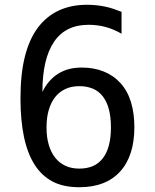

<svg xmlns="http://www.w3.org/2000/svg" viewBox="-20 -762 642 796"><path d="M309.1 14.2Q242.2 14.2 197.8 -9.5Q153.3 -33.2 124.5 -77.6Q93.8 -125.5 79.3 -194.8Q64.9 -264.2 64.9 -353.5Q64.9 -454.1 82.8 -525.9Q100.6 -597.7 135.7 -645.5Q170.9 -693.4 222.4 -717.8Q273.9 -742.2 340.8 -742.2Q360.8 -742.2 379.6 -740.2Q398.4 -738.3 414.1 -734.9Q433.6 -731 450.9 -725.1Q468.3 -719.2 483.9 -712.9V-622.1Q469.2 -630.9 452.1 -638.2Q435.1 -645.5 418.5 -649.9Q401.4 -654.8 382.8 -657Q364.3 -659.2 347.2 -659.2Q252 -659.2 204.1 -588.9Q155.8 -517.6 155.8 -380.9Q179.2 -429.7 220.7 -456.1Q242.7 -469.7 266.6 -475.8Q290.5 -481.9 319.8 -481.9Q368.7 -481.9 409.4 -465.8Q450.2 -449.7 479.5 -417.5Q508.8 -385.3 522.9 -338.9Q537.1 -292.5 537.1 -234.9Q537.1 -175.3 522.2 -129.2Q507.3 -83 478 -50.8Q448.7 -18.6 406.5 -2.2Q364.3 14.2 309.1 14.2ZM309.1 -63Q340.8 -63 365.5 -73.7Q390.1 -84.5 406.7 -106.4Q439.9 -149.9 439.9 -233.9Q439.9 -318.4 406.7 -361.8Q389.6 -384.3 364.7 -394.5Q339.8 -404.8 309.6 -404.8Q275.4 -404.8 250.5 -392.8Q225.6 -380.9 209 -359.9Q191.9 -338.4 182.4 -306.9Q172.9 -275.4 172.9 -233.9Q172.9 -192.4 182.4 -160.9Q191.9 -129.4 209 -107.9Q225.6 -86.9 250.5 -75Q275.4 -63 309.1 -63Z"/></svg>

Font: Hack
Style: Regular
Weight: 400
Monospace: yes
Designer: Christopher Simpkins
Foundry: Christopher Simpkins
Version: Version 2.019; ttfautohint (v1.4.1) -l 4 -r 80 -G 350 -x 0 -